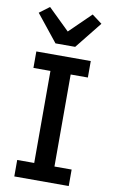

<svg xmlns="http://www.w3.org/2000/svg" viewBox="-103 -1004 621 1056"><g transform="rotate(10 208.0 -476.0)"><path d="M360 0H56V-92H151V-606H56V-698H360V-606H264V-92H360ZM262 -760H152L32 -910L88 -952L207 -836L326 -952L382 -910Z"/></g></svg>

Font: IBM Plex Sans Medm
Style: Regular
Weight: 500
Designer: Mike Abbink, Paul van der Laan, Pieter van Rosmalen
Foundry: Bold Monday
Version: Version 3.005